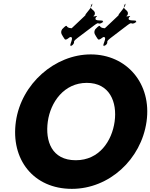

<svg xmlns="http://www.w3.org/2000/svg" viewBox="-20 -1186 957 1221"><path d="M388 -942C394 -932 398 -929 425 -950C460 -956 410 -887 434 -895C461 -915 411 -871 436 -894C468 -925 431 -912 472 -944C499 -964 551 -1003 578 -1024C619 -1055 593 -1023 633 -1043C660 -1063 606 -1025 633 -1046C648 -1067 571 -1042 590 -1076C617 -1096 554 -1069 581 -1090C596 -1128 536 -1122 565 -1160C592 -1180 535 -1139 562 -1160C586 -1163 514 -1087 523 -1091C550 -1111 404 -979 431 -1000C448 -1012 427 -1001 409 -1014C401 -1027 399 -1024 375 -1000C360 -976 377 -961 388 -942ZM599 -942C605 -932 609 -929 636 -950C671 -956 620 -887 644 -895C671 -915 623 -871 648 -894C680 -925 642 -912 683 -944C710 -964 761 -1003 788 -1024C829 -1055 804 -1023 844 -1043C871 -1063 817 -1025 844 -1046C859 -1067 782 -1042 801 -1076C828 -1096 764 -1069 791 -1090C806 -1128 747 -1122 776 -1160C803 -1180 746 -1139 773 -1160C797 -1163 725 -1087 734 -1091C761 -1111 615 -979 642 -1000C659 -1012 638 -1001 620 -1014C612 -1027 610 -1024 586 -1000C571 -976 588 -961 599 -942ZM81 -413C47 -172 193 15 437 15C674 15 878 -172 912 -413C946 -654 786 -840 557 -840C330 -840 115 -654 81 -413ZM284 -413C301 -536 387 -659 532 -659C678 -659 726 -536 709 -413C692 -290 612 -167 462 -167C308 -167 267 -290 284 -413Z"/></svg>

Font: Hussar Przerywany
Style: Obl
Weight: 400
Foundry: Cannot Into Space Fonts
Version: Version 0.982